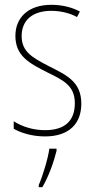

<svg xmlns="http://www.w3.org/2000/svg" viewBox="-20 -557 396 798"><path d="M318 -126C318 -218 256 -245 183 -282C114 -318 70 -342 70 -407C70 -476 119 -512 193 -512C232 -512 273 -502 300 -486L312 -509C281 -526 239 -537 194 -537C95 -537 44 -482 44 -408C44 -324 102 -294 177 -256C245 -223 291 -200 291 -128C291 -57 252 -16 167 -16C119 -16 73 -30 37 -53V-22C64 -6 111 10 167 10C268 10 318 -44 318 -126ZM215 70V61H185C180 102 156 178 141 212V221H156C183 175 203 118 215 70Z"/></svg>

Font: Noto Sans Khmer UI Condensed Thin
Style: Regular
Weight: 100
Width: 3
Designer: Danh Hong and the Monotype Design Team
Foundry: Monotype Imaging Inc.
Version: Version 2.002